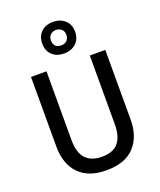

<svg xmlns="http://www.w3.org/2000/svg" viewBox="-178 -1105 1019 1224"><g transform="rotate(-20 332.0 -493.0)"><path d="M584 -241Q584 -127 521 -58.5Q458 10 330 10Q208 10 144 -57Q80 -124 80 -242V-714H185V-247Q185 -162 222.5 -121.5Q260 -81 333 -81Q409 -81 444 -123.5Q479 -166 479 -248V-714H584ZM331 -782Q281 -782 250.5 -810.5Q220 -839 220 -889Q220 -938 250.5 -967Q281 -996 331 -996Q379 -996 411 -967.5Q443 -939 443 -890Q443 -840 411.5 -811Q380 -782 331 -782ZM331 -837Q354 -837 369 -851Q384 -865 384 -889Q384 -913 369.5 -927Q355 -941 331 -941Q308 -941 293.5 -927Q279 -913 279 -889Q279 -865 292 -851Q305 -837 331 -837Z"/></g></svg>

Font: Noto Sans Sinhala UI SemiCondensed Medium
Style: Regular
Weight: 500
Width: 4
Designer: Jelle Bosma - Monotype Design Team
Foundry: Monotype Imaging Inc.
Version: Version 2.006; ttfautohint (v1.8.4.7-5d5b)